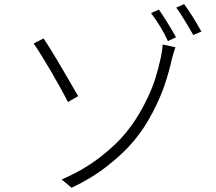

<svg xmlns="http://www.w3.org/2000/svg" viewBox="-20 -886 1040 923"><path d="M324.2 16.6 276.4 -23.4Q376 -65.4 456.1 -126.5Q536.1 -187.5 585.4 -248Q634.8 -308.6 671.9 -380.4Q709 -452.1 725.6 -504.9Q742.2 -557.6 753.9 -613.3Q761.7 -652.3 761.7 -671.9L823.2 -659.2Q819.3 -648.4 813.5 -628.4Q807.6 -608.4 807.6 -607.4Q792 -538.1 771.5 -477.5Q751 -417 712.9 -343.8Q674.8 -270.5 624.5 -210Q574.2 -149.4 497.1 -88.9Q419.9 -28.3 324.2 16.6ZM141.6 -676.8 189.5 -701.2Q235.4 -633.8 355.5 -423.8L306.6 -395.5Q279.3 -450.2 226.1 -541.5Q172.9 -632.8 141.6 -676.8ZM706.1 -823.2 744.1 -839.8Q781.2 -786.1 826.2 -707L787.1 -688.5Q757.8 -753.9 706.1 -823.2ZM827.1 -849.6 865.2 -866.2Q903.3 -814.5 948.2 -734.4L909.2 -717.8Q850.6 -819.3 827.1 -849.6Z"/></svg>

Font: GenEi Gothic M Light
Style: Regular
Weight: 300
Designer: o_tamon (Modified); [Source Han Sans]
Ryoko NISHIZUKA  (kana & ideographs); Paul D. Hunt (Latin, Greek & Cyrillic); Wenl
Version: Version 1.1a;Original Version 1.004